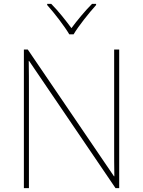

<svg xmlns="http://www.w3.org/2000/svg" viewBox="-20 -969 738 989"><path d="M337 -792H359C383 -833 438 -902 475 -943V-949H454C417 -912 376 -862 348 -824C320 -862 281 -912 244 -949H223V-943C260 -902 313 -833 337 -792ZM594 0V-714H568V-211C568 -165 568 -111 569 -61H567L123 -714H103V0H129V-502C129 -555 129 -597 128 -655H130L575 0Z"/></svg>

Font: Noto Sans Arabic Thin
Style: Regular
Weight: 100
Designer: Monotype Design Team, Nadine Chahine, Nizar Qandah and Khaled Hosny
Foundry: Monotype Imaging Inc.
Version: Version 2.012